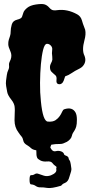

<svg xmlns="http://www.w3.org/2000/svg" viewBox="-20 -739 474 974"><path d="M137.7 149.4Q147.5 150.4 156.2 144.5Q165 138.7 175.8 143.1Q186.5 147.5 203.1 152.3Q219.7 157.2 238.3 150.4Q269.5 137.7 265.6 120.1Q264.6 113.3 266.6 110.4Q268.6 107.4 260.7 102.5Q252.9 97.7 245.6 87.9Q238.3 78.1 218.3 80.1Q198.2 82 184.6 74.7Q170.9 67.4 168.5 61Q166 54.7 165 47.4Q164.1 40 164.6 33.7Q165 27.3 164.1 23.4Q145.5 20.5 137.7 12.7Q129.9 4.9 115.2 -3.9Q100.6 -12.7 98.1 -25.9Q95.7 -39.1 88.9 -46.9Q82 -54.7 74.2 -66.4Q53.7 -92.8 53.7 -128.9Q53.7 -151.4 54.7 -166Q55.7 -180.7 54.7 -191.4Q54.7 -211.9 37.1 -233.9Q19.5 -255.9 16.6 -272Q13.7 -288.1 11.2 -302.2Q8.8 -316.4 10.7 -330.1Q12.7 -343.8 14.6 -358.4Q16.6 -373 22 -383.8Q27.3 -394.5 25.9 -405.3Q24.4 -416 27.8 -422.9Q31.2 -429.7 34.2 -437.5Q42 -459 32.2 -480Q22.5 -501 22 -513.7Q21.5 -526.4 24.4 -536.6Q27.3 -546.9 30.8 -556.2Q34.2 -565.4 34.2 -580.1Q34.2 -594.7 39.6 -614.3Q44.9 -633.8 66.9 -639.2Q88.9 -644.5 91.8 -654.3Q94.7 -664.1 98.6 -674.8Q101.6 -685.5 117.2 -698.7Q132.8 -711.9 162.6 -716.3Q192.4 -720.7 205.6 -716.8Q218.8 -712.9 229.5 -700.7Q240.2 -688.5 250 -687Q259.8 -685.5 270.5 -687.5Q321.3 -694.3 372.1 -666Q389.6 -656.2 395.5 -635.7Q401.4 -615.2 405.3 -606.4Q409.2 -597.7 412.1 -587.9Q417 -565.4 408.2 -534.2Q394.5 -484.4 408.2 -457Q419.9 -428.7 402.3 -406.2Q395.5 -396.5 377.9 -388.2Q360.4 -379.9 344.2 -368.7Q328.1 -357.4 310.5 -351.6Q306.6 -339.8 303.2 -330.1Q299.8 -320.3 292 -314.9Q284.2 -309.6 274.4 -313Q264.6 -316.4 266.6 -333.5Q268.6 -350.6 261.2 -356.9Q253.9 -363.3 249.5 -367.2Q245.1 -371.1 241.2 -375Q237.3 -378.9 235.4 -384.8Q230.5 -402.3 237.8 -416Q245.1 -429.7 245.6 -436.5Q246.1 -443.4 245.1 -451.2Q242.2 -470.7 244.6 -484.4Q247.1 -498 237.8 -507.8Q228.5 -517.6 217.3 -516.6Q206.1 -515.6 198.7 -486.3Q191.4 -457 187.5 -413.6Q183.6 -370.1 183.1 -319.3Q182.6 -268.6 187.5 -224.6Q197.3 -124 222.7 -122.1Q248 -120.1 261.7 -129.4Q275.4 -138.7 283.2 -150.4Q291 -162.1 295.4 -172.4Q299.8 -182.6 305.7 -184.6Q346.7 -198.2 363.3 -168Q370.1 -155.3 370.1 -131.8Q370.1 -108.4 366.7 -97.2Q363.3 -85.9 358.9 -78.6Q354.5 -71.3 350.6 -65.4Q346.7 -59.6 344.7 -50.3Q342.8 -41 335.9 -33.2Q329.1 -25.4 319.3 -19.5Q298.8 -8.8 288.1 -8.8Q256.8 -8.8 240.2 -4.9Q234.4 7.8 235.8 10.7Q237.3 13.7 242.2 20.5Q251 31.2 263.7 27.8Q276.4 24.4 289.6 28.8Q302.7 33.2 305.7 44.9Q305.7 46.9 312.5 49.8Q327.1 54.7 328.1 63.5Q328.1 68.4 332 73.2Q336.9 79.1 338.9 93.8Q340.8 108.4 341.8 114.3Q342.8 120.1 341.8 123Q341.8 127.9 338.4 137.7Q335 147.5 332 158.2Q326.2 182.6 308.6 189.5Q298.8 192.4 290 203.1Q241.2 217.8 220.2 214.4Q199.2 210.9 185.5 211.4Q171.9 211.9 161.6 204.6Q151.4 197.3 137.7 196.3Q129.9 196.3 129.9 172.9Q129.9 149.4 137.7 149.4Z"/></svg>

Font: Creepster
Style: Regular
Weight: 400
Designer: Font Diner, Inc
Foundry: Font Diner, Inc
Version: Version 1.002